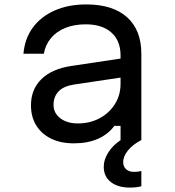

<svg xmlns="http://www.w3.org/2000/svg" viewBox="-20 -633 790 868"><path d="M537 -370V-284L316 -251Q268 -244 245 -220Q222 -196 222 -159Q222 -122 252.5 -98.5Q283 -75 332 -75Q387 -75 430.5 -98.5Q474 -122 499.5 -162.5Q525 -203 525 -254V-382Q525 -449 483.5 -486Q442 -523 367 -523Q316 -523 276 -507Q236 -491 211 -461.5Q186 -432 178 -390H86Q92 -459 128.5 -508.5Q165 -558 227 -585.5Q289 -613 370 -613Q490 -613 554.5 -555Q619 -497 619 -390V0H525V-64H497Q469 -26 423 -5.5Q377 15 314 15Q254 15 210.5 -6.5Q167 -28 143.5 -66.5Q120 -105 120 -157Q120 -229 167.5 -275.5Q215 -322 304 -335ZM567 215Q513 215 481 190Q449 165 449 121Q449 88 470 55.5Q491 23 526 0L570 -2L619 0Q581 20 559 46.5Q537 73 537 100Q537 120 550 132Q563 144 586 144Q597 144 604 143Q611 142 619 140V209Q608 212 596 213.5Q584 215 567 215Z"/></svg>

Font: Martian Mono SemiExpanded Light
Style: Regular
Weight: 300
Width: 6
Monospace: yes
Designer: Roman Shamin
Foundry: Evil Martians
Version: Version 0.930